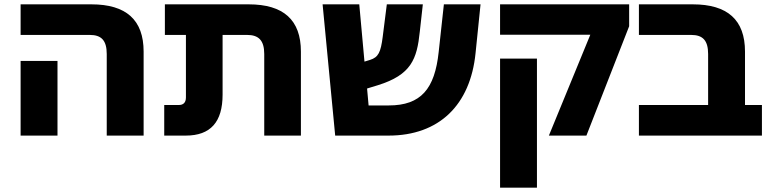

<svg xmlns="http://www.w3.org/2000/svg" viewBox="-20 -625 3547 885"><path d="M472 0H642V-387C642 -533 562 -605 401 -605H75V-464H394C447 -464 472 -439 472 -376ZM75 0H245V-344H75Z M1006 -189V-464H1119C1172 -464 1198 -439 1198 -376V0H1367V-387C1367 -533 1287 -605 1126 -605H740V-464H837V-176C837 -151 824 -141 804 -141H737V0H836C951 0 1006 -63 1006 -189Z M2172 -380 2195 -605H2026L2002 -385C1984 -216 1921 -139 1772 -139H1679L1672 -217L1721 -232C1876 -280 1902 -353 1915 -479L1929 -605H1763L1744 -455C1735 -384 1724 -361 1686 -349L1660 -341L1636 -605H1467L1525 0H1771C2004 0 2148 -141 2172 -380Z M2510 0H2683L2880 -504V-605H2285V-465H2701ZM2285 240H2455V-355H2285Z M3492 -141H3414V-387C3414 -533 3334 -605 3173 -605H2925V-464H3166C3219 -464 3244 -439 3244 -376V-141H2925V0H3492Z"/></svg>

Font: Noto Sans Hebrew Extra
Style: Regular
Weight: 800
Designer: Monotype Design Team
Foundry: Monotype Imaging Inc.
Version: Version 1.902